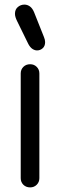

<svg xmlns="http://www.w3.org/2000/svg" viewBox="-20 -804 261 834"><path d="M111 10Q93 10 81.5 -1.5Q70 -13 70 -30V-485Q70 -502 81.5 -513.5Q93 -525 111 -525Q128 -525 139.5 -513.5Q151 -502 151 -485V-30Q151 -13 139.5 -1.5Q128 10 111 10ZM141 -585Q131 -585 121 -591.5Q111 -598 103 -613L54 -713Q50 -721 47.5 -729Q45 -737 45 -744Q45 -763 57.5 -773.5Q70 -784 86 -784Q99 -784 110 -776Q121 -768 128 -751L171 -643Q176 -631 176 -621Q176 -604 165.5 -594.5Q155 -585 141 -585Z"/></svg>

Font: National Park
Style: Regular
Weight: 400
Designer: Andrea Herstowski, Ben Hoepner
Version: Version 1.009